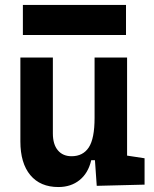

<svg xmlns="http://www.w3.org/2000/svg" viewBox="-20 -752 626 782"><path d="M217.8 9.8Q144 9.8 103.5 -38.8Q63 -87.4 63 -175.8V-517.6H195.3V-208.5Q195.3 -164.1 215.6 -139.9Q235.8 -115.7 271.5 -115.7Q317.9 -115.7 341.6 -151.6Q365.2 -187.5 365.2 -272V-517.6H497.6V-118.2L568.8 -107.4V0L374 4.9L366.7 -99.6H351.6Q339.4 -46.9 304.2 -18.6Q269 9.8 217.8 9.8ZM73.2 -609.4V-731.9H493.2V-609.4Z"/></svg>

Font: Cascadia Mono
Style: Bold
Weight: 700
Monospace: yes
Designer: Aaron Bell
Foundry: Saja Typeworks
Version: Version 2404.023; ttfautohint (v1.8.4)